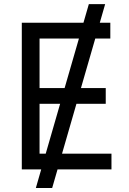

<svg xmlns="http://www.w3.org/2000/svg" viewBox="-20 -840 638 952"><path d="M501.4 -819.6 474.8 -727.3H527V-649.1H452.4L381.4 -403.4H504.3V-325.3H359L287.6 -78.1H532.7V0H265.3L238.6 92.3H157.7L184.3 0H88.1V-727.3H393.8L420.5 -819.6ZM371.4 -649.1H176.1V-403.4H300.4ZM278.1 -325.3H176.1V-78.1H206.7Z"/></svg>

Font: Inter Alia
Style: Regular
Weight: 400
Designer: Rasmus Andersson (Latin, Greek, Cyrillic etc.) and Evan from Shavian.info (Shavian, old style figures)
Foundry: Shavian.info
Version: Version 0.001;git-37ab20767